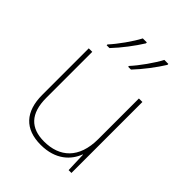

<svg xmlns="http://www.w3.org/2000/svg" viewBox="-219 -883 1010 1010"><g transform="rotate(45 286.5 -378.0)"><path d="M436 -759V-766H406C383 -721 333 -651 297 -612V-606H318C360 -650 407 -712 436 -759ZM276 -759V-766H246C223 -721 173 -651 137 -612V-606H158C200 -650 247 -712 276 -759ZM481 -528H455V-226C455 -82 377 -15 262 -15C163 -15 108 -68 108 -186V-528H82V-182C82 -57 144 10 262 10C374 10 431 -50 454 -111H456L460 0H481Z"/></g></svg>

Font: Noto Sans Syriac Eastern Thin
Style: Regular
Weight: 100
Designer: Patrick Giasson and the Monotype Design Team
Foundry: Monotype Imaging Inc.
Version: Version 3.001